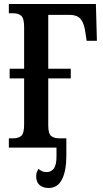

<svg xmlns="http://www.w3.org/2000/svg" viewBox="-20 -734 512 955"><path d="M24 0V-46H47Q71 -46 85.5 -58Q100 -70 100 -115V-344H28V-392H100V-599Q100 -644 85 -656Q70 -668 47 -668H24V-714H457L462 -531H411L405 -570Q400 -614 383 -637Q366 -660 325 -660H220V-392H332V-344H220V-111Q220 -69 234.5 -57.5Q249 -46 275 -46H310V41Q310 115 288.5 158Q267 201 222 201Q194 201 177 186.5Q160 172 160 142Q160 130 163.5 121.5Q167 113 171 106Q180 113 189 117.5Q198 122 211 122Q235 122 248 104Q261 86 261 44V0Z"/></svg>

Font: Noto Serif ExtraCondensed SemiBold
Style: Regular
Weight: 600
Width: 2
Designer: Monotype Design Team
Foundry: Monotype Imaging Inc.
Version: Version 2.015; ttfautohint (v1.8.4.7-5d5b)